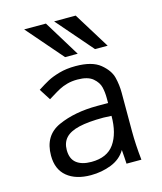

<svg xmlns="http://www.w3.org/2000/svg" viewBox="-121 -899 841 997"><g transform="rotate(-15 300.0 -400.5)"><path d="M69 -141.5Q69 -249.5 157.5 -289.2Q246 -329 368 -329H426V-356Q426 -387 419.5 -414.5Q413 -442 386 -465Q359 -488 303 -488Q273 -488 248.2 -481.2Q223.5 -474.5 204.8 -464.5Q186 -454.5 160.5 -438.5L140 -426L101 -487Q135 -509 159.5 -522.2Q184 -535.5 223.2 -546.8Q262.5 -558 311.5 -558Q400.5 -558 444 -522.2Q487.5 -486.5 497.8 -445.5Q508 -404.5 508 -363V-155Q508 -84 517 0H437L435 -33.5L432 -75Q405.5 -30.5 353.8 -10.2Q302 10 244 10Q163 10 116 -28.8Q69 -67.5 69 -141.5ZM426 -260 383 -262Q301 -262 251.2 -250.2Q201.5 -238.5 178.5 -213.5Q155.5 -188.5 155.5 -148.5Q155.5 -101 184 -78.5Q212.5 -56 264 -56Q349 -56 387.5 -111.2Q426 -166.5 426 -260ZM104 -811H221L340 -617H272ZM265 -811H381L501 -617H433Z"/></g></svg>

Font: JuliaMono
Style: Regular
Weight: 400
Monospace: yes
Designer: cormullion
Foundry: corm
Version: Version 0.055; ttfautohint (v1.8.4)